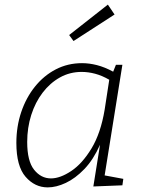

<svg xmlns="http://www.w3.org/2000/svg" viewBox="-20 -806 622 833"><path d="M187 7Q131 7 91 -39Q51 -85 51 -186Q51 -257 72 -319.5Q93 -382 131.5 -430Q170 -478 222 -505Q274 -532 336 -532Q367 -532 400.5 -523.5Q434 -515 471 -495L483 -525H511L434 -45L515 -30L511 -2L385 3L414 -178Q385 -113 346 -72.5Q307 -32 265.5 -12.5Q224 7 187 7ZM201 -32Q241 -32 289 -64Q337 -96 377 -162Q417 -228 434 -330L454 -460Q423 -478 393 -486Q363 -494 334 -494Q283 -494 240 -470Q197 -446 165 -404Q133 -362 115.5 -307Q98 -252 98 -190Q98 -107 128 -69.5Q158 -32 201 -32ZM299 -628 280 -654 448 -786 477 -743Z"/></svg>

Font: Bitter Light
Style: Italic
Weight: 300
Italic angle: -9°
Designer: Sol Matas, and Bitter project Authors
Foundry: Sol Matas
Version: Version 2.001